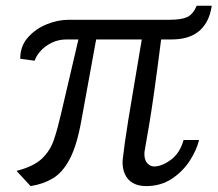

<svg xmlns="http://www.w3.org/2000/svg" viewBox="-20 -622 737 650"><path d="M83.5 8 36 -43.5Q94.5 -58.5 122.5 -85.5Q150.5 -112.5 163 -150.2Q175.5 -188 186 -234L245.5 -488.5H206Q177.5 -488.5 154.5 -477Q131.5 -465.5 116.8 -448.8Q102 -432 97.5 -416.5L48.5 -423Q48.5 -466 74.5 -495.2Q100.5 -524.5 138.2 -539.8Q176 -555 212 -555H553Q594 -555 613.8 -564.2Q633.5 -573.5 646 -602.5H697Q692 -570.5 679.8 -548.5Q667.5 -526.5 649.5 -513.2Q631.5 -500 609.2 -494.2Q587 -488.5 562 -488.5H525.5Q511.5 -378.5 501.8 -310Q492 -241.5 485.5 -202.8Q479 -164 475.2 -143.2Q471.5 -122.5 469 -107Q467.5 -82.5 477.8 -70.5Q488 -58.5 501.5 -58.5Q528 -58.5 558.5 -81Q589 -103.5 601.5 -148H654Q645.5 -113.5 622 -77.2Q598.5 -41 561.2 -16.5Q524 8 474.5 8Q448 8 429.8 -2.5Q411.5 -13 402.8 -32.5Q394 -52 395 -78.5Q398 -105.5 402.5 -138.2Q407 -171 414.5 -217Q422 -263 433.2 -329Q444.5 -395 460 -488.5H305.5L255 -211.5Q240 -129 216 -83.5Q192 -38 159 -18.2Q126 1.5 83.5 8Z"/></svg>

Font: Merriweather Light
Style: Italic
Weight: 300
Italic angle: -7.8°
Designer: Eben Sorkin
Foundry: Eben Sorkin
Version: Version 2.101